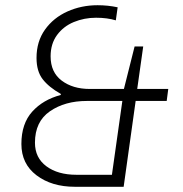

<svg xmlns="http://www.w3.org/2000/svg" viewBox="-20 -716 701 736"><path d="M431 -688 424 -638Q391 -648 348 -648Q303 -648 263 -631.5Q223 -615 198.5 -581.5Q174 -548 174 -500Q174 -439 216.5 -407Q259 -375 324 -375H455L496 -538H529L506 -375H625L619 -329H500L454 0H267Q178 0 120 -44Q62 -88 62 -164Q62 -242 103.5 -288Q145 -334 213 -352V-356Q167 -382 143.5 -412.5Q120 -443 120 -494Q120 -557 152.5 -602.5Q185 -648 238.5 -672Q292 -696 354 -696Q394 -696 431 -688ZM114 -169Q114 -111 158 -78.5Q202 -46 273 -46H409L449 -329H313Q229 -329 171.5 -289.5Q114 -250 114 -169Z"/></svg>

Font: Chivo Thin Italic
Style: Regular
Weight: 100
Italic angle: -8.05°
Designer: Hector Gatti
Foundry: Omnibus-Type
Version: Version 1.007